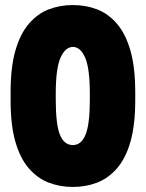

<svg xmlns="http://www.w3.org/2000/svg" viewBox="-20 -732 578 761"><path d="M22 -334Q22 -236 41 -170Q60 -104 94.5 -64.5Q129 -25 173.5 -8Q218 9 269 9Q320 9 364.5 -8Q409 -25 443.5 -64.5Q478 -104 497 -170Q516 -236 516 -334V-367Q516 -465 497 -531.5Q478 -598 443.5 -638Q409 -678 364.5 -695Q320 -712 269 -712Q218 -712 173.5 -695Q129 -678 94.5 -638Q60 -598 41 -531.5Q22 -465 22 -367ZM201 -336V-361Q201 -461 220 -503.5Q239 -546 269 -546Q299 -546 317.5 -503.5Q336 -461 336 -361V-336Q336 -239 319 -198Q302 -157 269 -157Q234 -157 217.5 -198Q201 -239 201 -336Z"/></svg>

Font: Phudu Light ExtraBold
Style: Regular
Weight: 800
Version: Version 1.005;gftools[0.9.23]